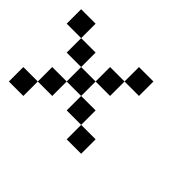

<svg xmlns="http://www.w3.org/2000/svg" viewBox="-74 -575 587 587"><g transform="rotate(45 219.0 -282.0)"><path d="M62.5 -437.5H0V-375H62.5ZM312.5 -375V-437.5H250V-375ZM125 -375H62.5V-312.5H125ZM250 -312.5V-375H187.5V-312.5ZM187.5 -312.5H125V-250H187.5ZM125 -187.5V-250H62.5V-187.5ZM250 -250H187.5V-187.5H250ZM62.5 -125V-187.5H0V-125ZM312.5 -125V-187.5H250V-125Z"/></g></svg>

Font: Chicago Kare
Style: Regular
Weight: 400
Designer: Duane King
Version: Version 1.001;hotconv 1.0.109;makeotfexe 2.5.65596